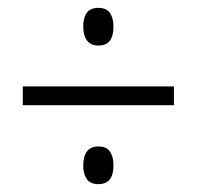

<svg xmlns="http://www.w3.org/2000/svg" viewBox="-20 -648 501 489"><path d="M231 -532Q211 -532 201.5 -545Q192 -558 192 -580Q192 -603 201 -615.5Q210 -628 231 -628Q251 -628 260 -615Q269 -602 269 -580Q269 -532 231 -532ZM38 -380V-428H423V-380ZM231 -179Q210 -179 201 -192Q192 -205 192 -226Q192 -275 231 -275Q251 -275 260 -262Q269 -249 269 -227Q269 -179 231 -179Z"/></svg>

Font: Noto Sans Tamil UI Condensed Light
Style: Regular
Weight: 300
Width: 3
Designer: Jelle Bosma - Monotype Design Team
Foundry: Monotype Imaging Inc.
Version: Version 2.004; ttfautohint (v1.8.4.7-5d5b)